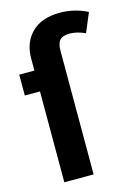

<svg xmlns="http://www.w3.org/2000/svg" viewBox="-116 -818 619 880"><g transform="rotate(-15 194.0 -378.0)"><path d="M388 -725 350 -634Q311 -652 275 -652Q244 -652 230 -637Q216 -622 216 -588V0H77V-431H5V-530H77V-587Q77 -663 124 -709.5Q171 -756 258 -756Q326 -756 388 -725Z"/></g></svg>

Font: Fira Sans Condensed SemiBold
Style: Regular
Weight: 600
Width: 3
Designer: bBox Type GmbH & Carrois Corporate GbR & Edenspiekermann AG
Foundry: bBox Type GmbH & Carrois Corporate GbR & Edenspiekermann AG
Version: Version 4.301